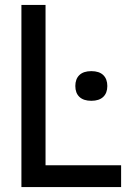

<svg xmlns="http://www.w3.org/2000/svg" viewBox="-20 -760 514 780"><path d="M67 0V-740H165V-88.5H472V0ZM286 -410.5Q286 -439 302.5 -455Q319 -471 351 -471Q383 -471 399.5 -455Q416 -439 416 -410.5Q416 -382 399.2 -366.2Q382.5 -350.5 351 -350.5Q319.5 -350.5 302.8 -366.2Q286 -382 286 -410.5Z"/></svg>

Font: Encode Sans Condensed Medium
Style: Regular
Weight: 500
Width: 3
Designer: Multiple Designers
Foundry: Impallari Type
Version: Version 2.000